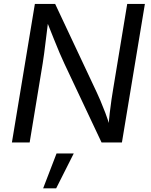

<svg xmlns="http://www.w3.org/2000/svg" viewBox="-20 -748 793 1008"><path d="M42.5 0 163.1 -727.5H269.5L488.3 -262.2Q495.1 -247.6 507.1 -220Q519 -192.4 533 -155.5Q546.9 -118.7 559.6 -75.7H549.3Q551.8 -117.7 556.2 -155.5Q560.5 -193.4 565.4 -225.6Q570.3 -257.8 574.2 -281.2L647.9 -727.5H740.7L620.1 0H513.2L317.9 -414.1Q305.7 -440.4 292.7 -470.5Q279.8 -500.5 262.9 -543Q246.1 -585.4 220.7 -648.9H234.4Q227.1 -589.8 221.4 -544.4Q215.8 -499 211.7 -466.8Q207.5 -434.6 204.1 -415L135.7 0ZM206.5 240.7 276.9 57.6H367.2L274.9 240.7Z"/></svg>

Font: Inter Variable
Style: Italic
Weight: 400
Italic angle: -9.39999°
Designer: Rasmus Andersson
Foundry: rsms
Version: Version 4.001;git-9221beed3